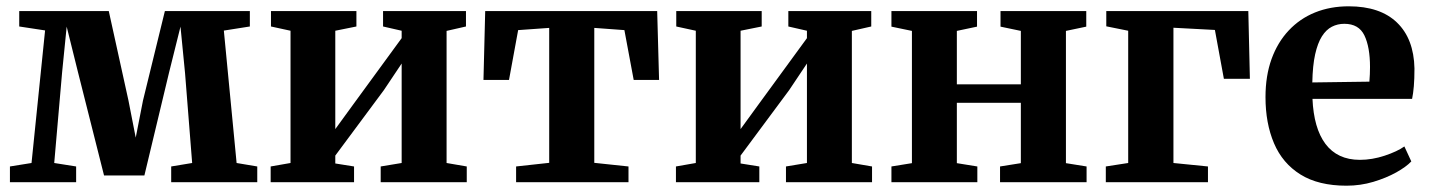

<svg xmlns="http://www.w3.org/2000/svg" viewBox="-20 -578 4534 609"><path d="M11.5 0V-50L80 -61L123 -481.5L41 -494V-543H325L387.5 -259L410.5 -141.5L433.5 -259L503 -543H772.5V-494L690 -481L730.5 -61L796 -50V0H523V-50L589.5 -61L567 -345.5L552.5 -493.5L516 -347L438 -21.5H310L227.5 -348.5L191.5 -493.5L177 -348.5L152 -61L221.5 -50V0Z M838.5 0V-50L901.5 -61V-480.5L839.5 -494V-543H1110.5V-494L1043.5 -480.5V-168.5L1099.5 -245.5L1254 -457V-480.5L1195 -494V-543H1458V-494L1396.5 -480V-61L1460.5 -50V0H1187.5V-50L1254 -61V-376.5L1197.5 -292L1043.5 -84.5V-59.5L1103 -50V0Z M1617 0V-50L1722 -61.5V-489.5L1623.5 -482.5L1594.5 -324.5H1513.5L1519 -543H2064.5L2070.5 -324.5H1990L1960.5 -482.5L1865 -489.5V-61.5L1973.5 -50V0Z M2124 0V-50L2187 -61V-480.5L2125 -494V-543H2396V-494L2329 -480.5V-168.5L2385 -245.5L2539.5 -457V-480.5L2480.5 -494V-543H2743.5V-494L2682 -480V-61L2746 -50V0H2473V-50L2539.5 -61V-376.5L2483 -292L2329 -84.5V-59.5L2388.5 -50V0Z M2807.5 0V-50L2872.5 -60.5V-480L2807.5 -493.5V-543H3079V-493.5L3015 -480V-310.5H3218V-480L3153.5 -493.5V-543H3425.5V-493.5L3361 -480V-60.5L3426.5 -50V0H3152V-50L3218 -60.5V-252H3015V-60.5L3080 -50V0Z M3487.5 0V-50L3558.5 -61V-480.5L3489 -494.5V-543H3939.5L3944.5 -328H3862L3833.5 -483L3702 -490V-61L3811.5 -50V0Z M4251 11Q4162 11 4105 -24.5Q4048 -60 4021 -123.5Q3994 -187 3994 -270Q3994 -337.5 4013.2 -390.8Q4032.5 -444 4067.8 -481.5Q4103 -519 4151.2 -538.5Q4199.5 -558 4258 -558Q4357.5 -558 4411 -506.5Q4464.5 -455 4466.5 -361Q4466.5 -328 4464.5 -304.5Q4462.5 -281 4459 -264.5H4143Q4145 -218.5 4155.2 -182.5Q4165.5 -146.5 4184.2 -121.5Q4203 -96.5 4230.2 -83.8Q4257.5 -71 4293.5 -71Q4332 -71 4372 -84.2Q4412 -97.5 4434.5 -113.5L4456.5 -66Q4440.5 -49 4408.8 -31.2Q4377 -13.5 4336 -1.2Q4295 11 4251 11ZM4142.5 -316.5 4323.5 -319Q4324.5 -330.5 4325 -342.2Q4325.5 -354 4325.5 -365.5Q4325.5 -428.5 4307.8 -465.5Q4290 -502.5 4244 -502.5Q4222.5 -502.5 4204.5 -493.2Q4186.5 -484 4173 -462.8Q4159.5 -441.5 4151.5 -405.8Q4143.5 -370 4142.5 -316.5Z"/></svg>

Font: Merriweather 48pt
Style: Bold
Weight: 700
Version: Version 2.100